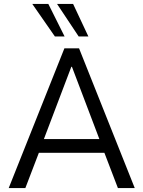

<svg xmlns="http://www.w3.org/2000/svg" viewBox="-20 -949 724 969"><path d="M24 0 305 -705H379L660 0H575L498 -201L536 -178H147L185 -201L108 0ZM340 -612 195 -230 175 -247H508L488 -230L343 -612ZM377 -765 268 -929H349L426 -765ZM257 -765 143 -929H224L306 -765Z"/></svg>

Font: Nunito Sans 10pt SemiCondensed
Style: Regular
Weight: 400
Width: 4
Designer: Vernon Adams
Foundry: Vernon Adams
Version: Version 3.101;gftools[0.9.27]